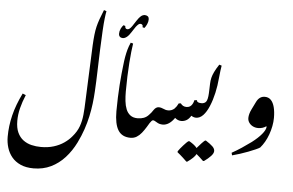

<svg xmlns="http://www.w3.org/2000/svg" viewBox="-81 -1254 2640 1732"><g transform="rotate(5 1238.5 -388.0)"><path d="M282 351Q213 351 164 329Q115 307 84.5 270Q54 233 39.5 185.5Q25 138 25 87Q25 -10 49 -108Q73 -206 126 -313L155 -301Q128 -237 113.5 -178.5Q99 -120 99 -64Q99 0 118.5 42Q138 84 171 108.5Q204 133 245.5 143Q287 153 332 153Q395 153 447 137Q499 121 539.5 93Q580 65 607 32Q647 -14 665 -63.5Q683 -113 688.5 -170.5Q694 -228 696 -296Q701 -411 704.5 -503.5Q708 -596 711.5 -669.5Q715 -743 717 -802Q720 -858 724.5 -898Q729 -938 737 -971.5Q745 -1005 758 -1041.5Q771 -1078 791 -1127L814 -1119Q809 -1095 804 -1052Q799 -1009 795 -939.5Q791 -870 787 -766Q785 -712 783.5 -664.5Q782 -617 780.5 -571.5Q779 -526 777.5 -482Q776 -438 773 -392Q770 -336 763 -278Q756 -220 743 -160.5Q730 -101 709.5 -40.5Q689 20 658 83Q619 162 564 222.5Q509 283 438.5 317Q368 351 282 351Z M981 -890Q965 -890 955 -899.5Q945 -909 945 -927Q945 -950 955 -971.5Q965 -993 978 -1006L995 -1001Q994 -988 1000 -980.5Q1006 -973 1016 -973Q1026 -973 1036 -980.5Q1046 -988 1059 -1007L1091 -1056Q1111 -1087 1127.5 -1100.5Q1144 -1114 1163 -1114Q1176 -1114 1188 -1106.5Q1200 -1099 1200 -1076Q1200 -1057 1190.5 -1035Q1181 -1013 1168 -998L1151 -1003Q1153 -1018 1146.5 -1025Q1140 -1032 1129 -1032Q1120 -1032 1111.5 -1025Q1103 -1018 1090 -1002Q1083 -991 1074 -978Q1065 -965 1057 -952Q1019 -890 981 -890Z M1129 0Q1052 0 1017 -56Q982 -112 982 -228Q982 -291 984.5 -352Q987 -413 990.5 -467.5Q994 -522 999 -568.5Q1004 -615 1008 -650Q1012 -689 1018 -723Q1024 -757 1033 -789.5Q1042 -822 1057 -855L1079 -849Q1074 -818 1069 -773Q1064 -728 1060 -671Q1056 -614 1053.5 -548.5Q1051 -483 1051 -411Q1051 -367 1055.5 -326Q1060 -285 1073 -252.5Q1086 -220 1111.5 -200.5Q1137 -181 1178 -181Q1201 -181 1211 -163.5Q1221 -146 1221 -111Q1221 -73 1207.5 -48.5Q1194 -24 1173 -12Q1152 0 1129 0Z M1128 0Q1108 0 1096.5 -17.5Q1085 -35 1085 -72Q1085 -111 1098.5 -135Q1112 -159 1133.5 -170Q1155 -181 1178 -181Q1209 -181 1234 -190.5Q1259 -200 1278 -221Q1288 -231 1298 -243.5Q1308 -256 1316 -269Q1335 -297 1362 -297Q1370 -297 1380 -294.5Q1390 -292 1401 -287Q1423 -276 1446 -276Q1479 -276 1503 -298Q1522 -317 1536 -347L1555 -349Q1574 -321 1608 -321Q1635 -321 1651.5 -339.5Q1668 -358 1674 -388L1697 -390Q1700 -385 1701 -378Q1713 -367 1736 -367Q1752 -367 1760.5 -352Q1769 -337 1769 -314Q1769 -275 1748.5 -253.5Q1728 -232 1703 -232Q1691 -232 1680.5 -235.5Q1670 -239 1659 -246Q1642 -217 1620 -204Q1598 -191 1572 -191Q1541 -191 1515 -214Q1491 -179 1464 -161.5Q1437 -144 1409 -144Q1377 -144 1353 -160Q1330 -175 1319 -175Q1312 -175 1305 -167Q1299 -161 1290 -147.5Q1281 -134 1268 -111Q1249 -80 1229 -55Q1209 -30 1184.5 -15Q1160 0 1128 0Z M1650 170Q1631 151 1616.5 138Q1602 125 1589.5 114Q1577 103 1564 93V84Q1570 74 1582.5 59Q1595 44 1609 28Q1623 12 1635.5 0Q1648 -12 1654 -15H1663Q1688 0 1705 13.5Q1722 27 1731 40Q1750 17 1771.5 -5.5Q1793 -28 1802 -34H1810Q1851 -8 1871.5 12Q1892 32 1892 53Q1892 74 1869 99Q1846 124 1808 151H1799Q1781 133 1765.5 119.5Q1750 106 1736 94Q1720 127 1658 170Z M1702 -232Q1690 -232 1679.5 -246.5Q1669 -261 1669 -285Q1669 -313 1679 -331Q1689 -349 1704.5 -357.5Q1720 -366 1735 -366Q1768 -366 1782 -385.5Q1796 -405 1799 -461Q1800 -480 1800.5 -502Q1801 -524 1802 -548Q1803 -578 1809 -602.5Q1815 -627 1829 -656.5Q1843 -686 1870 -727L1892 -720Q1888 -701 1885 -673.5Q1882 -646 1878 -610Q1872 -537 1857 -470.5Q1842 -404 1819 -349Q1796 -294 1766.5 -263Q1737 -232 1702 -232Z M2056 78 2050 55Q2095 30 2138 1.5Q2181 -27 2223 -58Q2278 -100 2310 -138.5Q2342 -177 2344 -204Q2344 -206 2343.5 -207.5Q2343 -209 2341 -210Q2325 -199 2307 -193.5Q2289 -188 2268 -188Q2243 -188 2221.5 -198.5Q2200 -209 2186.5 -228Q2173 -247 2173 -271Q2173 -288 2178.5 -308.5Q2184 -329 2195 -351L2230 -422Q2256 -474 2305 -474Q2339 -474 2360.5 -451.5Q2382 -429 2392.5 -388Q2403 -347 2403 -292Q2403 -256 2395.5 -217Q2388 -178 2374.5 -140.5Q2361 -103 2342.5 -71Q2324 -39 2303 -15Q2292 -7 2263.5 5.5Q2235 18 2199 32Q2163 46 2125 58Q2087 70 2056 78Z"/></g></svg>

Font: Noto Nastaliq Urdu Medium
Style: Regular
Weight: 500
Designer: Monotype Design Team (Patrick Giasson: type design, Kamal Mansour: OpenType code, Glenda Bellarosa). Updated by Simon Co
Foundry: Monotype Imaging Inc., Simon Cozens
Version: Version 3.007